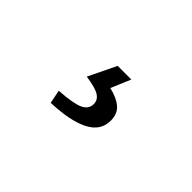

<svg xmlns="http://www.w3.org/2000/svg" viewBox="-30 -190 606 606"><g transform="rotate(45 272.5 113.0)"><path d="M187 229 178 184Q240 180 263 169Q286 158 286 136Q286 117 269 106.5Q252 96 209 90L254 -3H315L287 63Q322 71 341.5 87.5Q361 104 361 135Q361 180 316 203Q271 226 187 229Z"/></g></svg>

Font: Mada Medium
Style: Regular
Weight: 500
Designer: Khaled Hosny
Version: Version 1.5